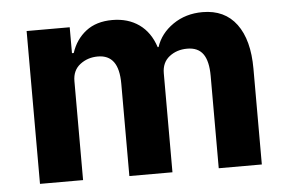

<svg xmlns="http://www.w3.org/2000/svg" viewBox="-43 -597 987 657"><g transform="rotate(-5 450.0 -268.5)"><path d="M69 -525H217V-436H223Q238 -482 273.5 -509.5Q309 -537 364 -537Q418 -537 456 -510Q494 -483 511 -431H514Q529 -477 572.5 -507Q616 -537 674 -537Q750 -537 790.5 -482.5Q831 -428 831 -329V0H683V-317Q683 -368 665.5 -392.5Q648 -417 611 -417Q575 -417 549.5 -397Q524 -377 524 -340V0H376V-317Q376 -368 358 -392.5Q340 -417 304 -417Q269 -417 243 -397Q217 -377 217 -340V0H69Z"/></g></svg>

Font: iA Writer Duo V
Style: Regular
Weight: 400
Designer: Mike Abbink, Paul van der Laan, Pieter van Rosmalen, Oliver Reichenstein
Foundry: Information Architects Inc.
Version: Version 2.000